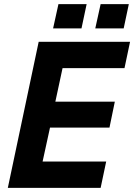

<svg xmlns="http://www.w3.org/2000/svg" viewBox="-20 -913 652 933"><path d="M18 0 168 -710H612L585 -582H284L249 -419H538L512 -293H223L187 -128H496L469 0ZM238 -775 264 -893H401L376 -775ZM443 -775 469 -893H606L581 -775Z"/></svg>

Font: Geist Mono
Style: Bold Italic
Weight: 700
Italic angle: -12°
Monospace: yes
Designer: Basement.studio, Andrés Briganti, Mateo Zaragoza
Foundry: Basement.studio, Vercel, Andrés Briganti, Guido Ferreyra, Mateo Zaragoza
Version: Version 1.500; ttfautohint (v1.8.4.7-5d5b)